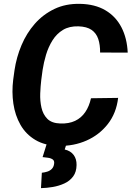

<svg xmlns="http://www.w3.org/2000/svg" viewBox="-20 -741 677 988"><path d="M448.2 -235.4 587.9 -237.3Q578.6 -158.7 534.9 -102.8Q491.2 -46.9 425.3 -17.8Q359.4 11.2 282.2 9.8Q210.9 8.3 162.1 -20.8Q113.3 -49.8 85.4 -98.6Q57.6 -147.5 48.8 -207.5Q40 -267.6 47.9 -330.6L54.7 -379.9Q64.5 -446.3 90.6 -508.3Q116.7 -570.3 159.2 -618.7Q201.7 -667 259.8 -694.8Q317.9 -722.7 391.6 -721.2Q468.8 -719.7 522.2 -688.2Q575.7 -656.7 604.7 -600.8Q633.8 -544.9 637.2 -470.2L495.1 -470.7Q495.6 -510.3 485.6 -540.3Q475.6 -570.3 451.2 -587.2Q426.8 -604 383.8 -605.5Q336.9 -606.9 304.2 -587.2Q271.5 -567.4 250.2 -533.4Q229 -499.5 217 -459.5Q205.1 -419.4 199.2 -380.9L192.4 -330.1Q188.5 -298.3 187 -260Q185.5 -221.7 193.4 -187Q201.2 -152.3 223.6 -129.6Q246.1 -106.9 290.5 -105.5Q334.5 -104 366.5 -119.1Q398.4 -134.3 418.7 -164.1Q439 -193.8 448.2 -235.4ZM220.7 -1.5 322.8 -2.4 313 28.3Q343.3 35.2 358.9 56.2Q374.5 77.1 374 107.9Q373.5 144 356.2 167.2Q338.9 190.4 311 203.1Q283.2 215.8 251.5 221.2Q219.7 226.6 190.9 227.1L195.3 147.9Q209.5 146.5 222.9 142.3Q236.3 138.2 246.1 128.7Q255.9 119.1 258.3 103Q261.2 86.4 251 79.3Q240.7 72.3 225.6 70.6Q210.4 68.8 199.2 67.4Z"/></svg>

Font: Roboto
Style: Bold Italic
Weight: 700
Italic angle: -12°
Designer: Christian Robertson
Foundry: Google
Version: Version 3.0